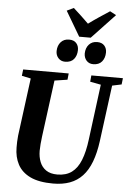

<svg xmlns="http://www.w3.org/2000/svg" viewBox="-72 -1240 895 1302"><g transform="rotate(5 375.0 -589.0)"><path d="M681 -686.5 631 -306Q620 -223 597.2 -163Q574.5 -103 538.8 -64.8Q503 -26.5 453.5 -8.2Q404 10 340 10Q243 10 184.2 -18.2Q125.5 -46.5 98.8 -96.8Q72 -147 72 -212.5Q72 -231.5 72.5 -251.5Q73 -271.5 75.5 -293L127 -686.5L65.5 -699.5L70.5 -743H380.5L376 -700L288.5 -686.5L238 -303Q234.5 -274.5 232.2 -249Q230 -223.5 230 -204Q230 -162 243.5 -127.8Q257 -93.5 286.2 -73.5Q315.5 -53.5 362.5 -53.5Q422 -53.5 460.8 -82Q499.5 -110.5 522.2 -167.5Q545 -224.5 555.5 -310L604 -686L530.5 -700L534.5 -743H749.5L744.5 -700ZM348.5 -820Q320.5 -820 302.8 -839.5Q285 -859 285.5 -888Q286.5 -925.5 307.5 -948.8Q328.5 -972 363 -972Q396.5 -972 413 -953Q429.5 -934 429 -906Q428.5 -868.5 408.5 -844.2Q388.5 -820 348.5 -820ZM540 -820Q511.5 -820 494.2 -839.5Q477 -859 477 -888Q478 -925.5 499 -948.8Q520 -972 554.5 -972Q587 -972 603.8 -953Q620.5 -934 620 -906Q619.5 -868.5 599.2 -844.2Q579 -820 540 -820ZM429.5 -997.5 330 -1166 376.5 -1188.5Q403.5 -1164 430 -1139.5Q456.5 -1115 481 -1090.5Q515.5 -1116 551.8 -1140.2Q588 -1164.5 623.5 -1187.5L666 -1165L508 -997.5Z"/></g></svg>

Font: Merriweather 48pt ExtraBold
Style: Italic
Weight: 800
Italic angle: -7.8°
Version: Version 2.101